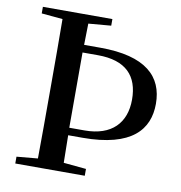

<svg xmlns="http://www.w3.org/2000/svg" viewBox="-82 -811 837 887"><g transform="rotate(10 336.5 -367.5)"><path d="M48 0H374V-32L268 -42L266 -171H333C565 -171 640 -264 640 -384C640 -512 556 -595 342 -595H266L268 -695L374 -704V-735H48V-704L147 -695C148 -595 148 -494 148 -393V-342C148 -241 148 -140 147 -41L48 -32ZM265 -559H337C469 -559 528 -495 528 -384C528 -275 464 -206 337 -206H265V-343V-394Z"/></g></svg>

Font: Noto Serif CJK SC SemiBold
Style: Regular
Weight: 600
Designer: Ryoko NISHIZUKA 西塚涼子 (kana & ideographs); Frank Grießhammer (Latin, Greek & Cyrillic); Wenlong ZHANG 张文龙 (bopomofo); San
Foundry: Adobe
Version: Version 2.001;hotconv 1.1.0;makeotfexe 2.6.0